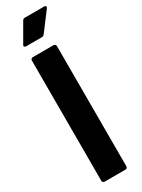

<svg xmlns="http://www.w3.org/2000/svg" viewBox="-234 -910 693 935"><g transform="rotate(-30 113.0 -443.0)"><path d="M33 -12V-688Q33 -693 36.5 -696.5Q40 -700 45 -700H162Q167 -700 170.5 -696.5Q174 -693 174 -688V-12Q174 -7 170.5 -3.5Q167 0 162 0H45Q40 0 36.5 -3.5Q33 -7 33 -12ZM35 -776 94 -878Q98 -886 109 -886H216Q226 -886 226 -879Q226 -876 223 -871L146 -769Q140 -762 132 -762H44Q37 -762 34 -766Q31 -770 35 -776Z"/></g></svg>

Font: Barlow Condensed
Style: Bold
Weight: 700
Width: 3
Designer: Jeremy Tribby
Foundry: Tribby Type
Version: Version 1.500